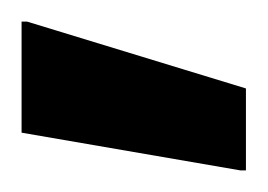

<svg xmlns="http://www.w3.org/2000/svg" viewBox="-55 -3 248 178"><g transform="rotate(90 69.0 86.0)"><path d="M0 190V185L62 -18H138V-13L103 190Z"/></g></svg>

Font: Saira Ultra Condensed Black
Style: Regular
Weight: 900
Width: 1
Designer: Hector Gatti with collaboration of the Omnibus-Type team
Foundry: Omnibus-Type
Version: Version 1.001; ttfautohint (v1.8)